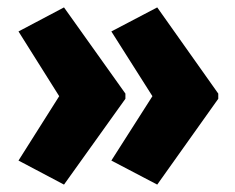

<svg xmlns="http://www.w3.org/2000/svg" viewBox="-20 -540 636 519"><path d="M570 -273V-287L405 -520L281 -455L392 -280L281 -106L405 -41ZM319 -273V-287L153 -520L30 -455L140 -280L30 -106L153 -41Z"/></svg>

Font: Noto Sans Georgian Condensed Black
Style: Regular
Weight: 900
Width: 3
Designer: Monotype Design Team, Akaki Razmadze
Foundry: Google LLC
Version: Version 2.005